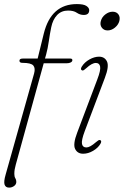

<svg xmlns="http://www.w3.org/2000/svg" viewBox="-20 -728 592 918"><path d="M73 -437.5Q73 -448 88.5 -448H160L189.5 -568Q224.5 -708.5 347.5 -708.5Q380 -708.5 393.2 -699.5Q406.5 -690.5 406.5 -679.5Q406.5 -656.5 380.5 -656.5Q362.5 -656.5 347.2 -667Q332 -677.5 305.5 -677.5Q273.5 -677.5 253 -656Q232.5 -634.5 225 -598Q218.5 -566.5 213.5 -531.5Q208.5 -496.5 200.5 -467L195 -448H316Q326 -448 326 -440.5Q326 -433.5 318.2 -429.5Q310.5 -425.5 299 -425.5H189L55.5 59Q52 71.5 50.2 82Q48.5 92.5 48.5 103.5Q48.5 116.5 53.2 124Q58 131.5 58 141.5Q58 153.5 47.5 161.2Q37 169 23.5 169Q7 169 2 155Q-3 141 7 106.5L143 -376.5Q150 -402 139.2 -414.8Q128.5 -427.5 87.5 -427.5Q73 -427.5 73 -437.5ZM494.5 -582.5Q476.5 -582.5 466.8 -595.8Q457 -609 462 -627Q467 -646.5 483.8 -659.2Q500.5 -672 518.5 -672Q537 -672 546.2 -659.2Q555.5 -646.5 550.5 -627Q545.5 -609 529.2 -595.8Q513 -582.5 494.5 -582.5ZM385 -100.5Q368.5 -56.5 372 -39.8Q375.5 -23 393 -23Q410 -23 438.5 -48Q445 -53.5 450 -56.8Q455 -60 459.5 -58Q468 -53.5 460 -40Q448.5 -20.5 425 -6.8Q401.5 7 377.5 7Q350.5 7 339.2 -15.8Q328 -38.5 349 -93.5L445.5 -349Q462 -392 458.8 -409.5Q455.5 -427 438.5 -427Q419.5 -427 392.5 -402Q386 -396 381 -392.8Q376 -389.5 371.5 -392Q363 -396 371 -409.5Q384 -430.5 407.8 -443.8Q431.5 -457 453.5 -457Q480.5 -457 491.5 -434Q502.5 -411 481.5 -356Z"/></svg>

Font: Fraunces 9pt Soft Thin
Style: Italic
Weight: 100
Italic angle: -16°
Version: Version 1.000;[b76b70a41]